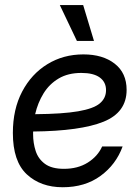

<svg xmlns="http://www.w3.org/2000/svg" viewBox="-20 -748 567 779"><path d="M234.4 11.7Q145 11.7 88.6 -40.8Q32.2 -93.3 32.2 -208.5Q32.2 -304.7 69.8 -376.2Q107.4 -447.8 172.1 -487.5Q236.8 -527.3 318.4 -527.3Q397 -527.3 445.3 -489.7Q493.7 -452.1 493.7 -383.3Q493.7 -292 400.1 -254.2Q306.6 -216.3 114.3 -214.4Q114.3 -209 114.3 -203.6Q114.3 -167.5 124.8 -135.3Q135.3 -103 162.6 -83Q189.9 -63 239.3 -63Q295.9 -63 336.2 -88.4Q376.5 -113.8 394.5 -153.8H477.5Q450.7 -80.1 387.7 -34.2Q324.7 11.7 234.4 11.7ZM122.6 -284.7Q234.4 -285.6 296.9 -296.4Q359.4 -307.1 384.8 -328.4Q410.2 -349.6 410.2 -382.3Q410.2 -415 384.8 -433.6Q359.4 -452.1 310.1 -452.1Q256.3 -452.1 218.3 -429.7Q180.2 -407.2 156.7 -369.1Q133.3 -331.1 122.6 -284.7ZM292 -582 222.7 -727.5H317.4L361.3 -582Z"/></svg>

Font: Inter Display
Style: Italic
Weight: 400
Italic angle: -9.39999°
Designer: Rasmus Andersson
Foundry: rsms
Version: Version 4.000;git-a52131595